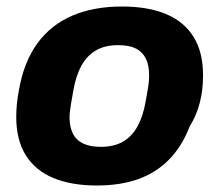

<svg xmlns="http://www.w3.org/2000/svg" viewBox="-20 -559 675 591"><path d="M278 12Q200 12 144.5 -11Q89 -34 59.5 -81Q30 -128 30 -199Q30 -219 32 -239.5Q34 -260 38 -280Q53 -368 95 -425.5Q137 -483 203 -511Q269 -539 355 -539Q435 -539 490.5 -516Q546 -493 575.5 -446Q605 -399 605 -327Q605 -280 594.5 -241Q584 -202 564 -170Q540 -108 500 -67.5Q460 -27 405 -7.5Q350 12 278 12ZM290 -107Q331 -107 358.5 -123Q386 -139 403 -169.5Q420 -200 428 -245Q433 -272 435.5 -287.5Q438 -303 438.5 -312Q439 -321 439 -328Q439 -358 429 -378.5Q419 -399 398.5 -409.5Q378 -420 344 -420Q303 -420 275.5 -404Q248 -388 231 -357.5Q214 -327 206 -282Q201 -255 198.5 -239Q196 -223 195 -214.5Q194 -206 194 -199Q194 -169 204 -148.5Q214 -128 235.5 -117.5Q257 -107 290 -107Z"/></svg>

Font: Archivo SemiBold ExtraBold
Style: Italic
Weight: 800
Italic angle: -10°
Version: Version 2.001